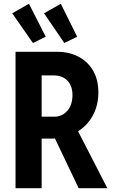

<svg xmlns="http://www.w3.org/2000/svg" viewBox="-20 -993 617 1013"><path d="M159.2 -261.7V-377.4H265.6Q308.6 -377.4 335.4 -408.7Q362.3 -439.9 362.3 -491.7Q362.3 -539.6 335.9 -567.4Q309.6 -595.2 262.2 -595.2H159.2V-719.7H282.7Q344.2 -719.7 393.3 -694.3Q442.4 -668.9 470.7 -621.1Q499 -573.2 499 -505.4Q499 -436 468.3 -380.9Q437.5 -325.7 380.9 -293.7Q324.2 -261.7 246.6 -261.7ZM62 0V-719.7H199.7V0ZM395 0 260.7 -281.7 359.4 -363.8 546.4 0ZM153.8 -766.1 44.4 -922.9 132.8 -973.1 221.2 -799.3ZM319.3 -766.1 212.4 -922.9 300.8 -973.1 387.2 -799.3Z"/></svg>

Font: Reddit Sans Condensed
Style: Bold
Weight: 700
Designer: Stephen Hutchings
Foundry: Reddit
Version: Version 1.014